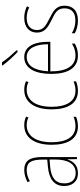

<svg xmlns="http://www.w3.org/2000/svg" viewBox="551 -1355 814 1956"><g transform="rotate(-90 958.0 -377.0)"><path d="M203 -537C162 -537 118 -524 80 -503L90 -480C133 -504 170 -512 203 -512C278 -512 310 -471 310 -351V-303L237 -296C113 -284 41 -234 41 -129C41 -53 82 10 172 10C258 10 294 -43 311 -96H313L315 0H336V-356C336 -486 295 -537 203 -537ZM237 -273 311 -279V-220C310 -98 271 -13 172 -13C106 -13 68 -55 68 -129C68 -219 127 -263 237 -273Z M649 10C684 10 721 2 746 -9V-35C717 -22 683 -15 651 -15C535 -15 487 -117 487 -258C487 -422 554 -512 661 -512C688 -512 715 -507 739 -494L748 -518C722 -531 694 -537 660 -537C536 -537 461 -435 461 -258C461 -97 519 10 649 10Z M1010 10C1045 10 1082 2 1107 -9V-35C1078 -22 1044 -15 1012 -15C896 -15 848 -117 848 -258C848 -422 915 -512 1022 -512C1049 -512 1076 -507 1100 -494L1109 -518C1083 -531 1055 -537 1021 -537C897 -537 822 -435 822 -258C822 -97 880 10 1010 10Z M1301 -764H1270V-757C1304 -708 1363 -646 1405 -606H1423V-616C1382 -660 1334 -713 1301 -764ZM1355 -537C1238 -537 1183 -423 1183 -263C1183 -97 1240 10 1371 10C1419 10 1457 -2 1492 -22V-51C1449 -26 1414 -15 1371 -15C1263 -15 1208 -106 1209 -271H1510V-298C1510 -424 1469 -537 1355 -537ZM1355 -512C1446 -512 1486 -417 1485 -295H1210C1218 -440 1272 -512 1355 -512Z M1878 -126C1878 -218 1816 -245 1743 -282C1674 -318 1630 -342 1630 -407C1630 -476 1679 -512 1753 -512C1792 -512 1833 -502 1860 -486L1872 -509C1841 -526 1799 -537 1754 -537C1655 -537 1604 -482 1604 -408C1604 -324 1662 -294 1737 -256C1805 -223 1851 -200 1851 -128C1851 -57 1812 -16 1727 -16C1679 -16 1633 -30 1597 -53V-22C1624 -6 1671 10 1727 10C1828 10 1878 -44 1878 -126Z"/></g></svg>

Font: Noto Sans Sinhala UI Condensed Thin
Style: Regular
Weight: 100
Width: 3
Designer: Jelle Bosma - Monotype Design Team
Foundry: Monotype Imaging Inc.
Version: Version 2.006